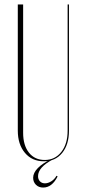

<svg xmlns="http://www.w3.org/2000/svg" viewBox="-20 -719 380 863"><path d="M84 -699V-122Q84 -66 110 -33Q136 0 181 0Q227 0 255.5 -36Q284 -72 284 -132V-699H290V-132Q290 -69 259.5 -31.5Q229 6 177 6Q124 6 92 -32Q60 -70 60 -132V-699ZM239 74Q214 124 174 124Q154 124 141.5 111.5Q129 99 129 80Q129 58 150 36.5Q171 15 208 -2H217Q151 33 151 73Q151 87 159.5 96Q168 105 182 105Q196 105 210.5 96Q225 87 234 71Z"/></svg>

Font: Moniqa Thin Display
Style: Regular
Weight: 100
Designer: Rajesh Rajput
Foundry: Rajesh Rajput
Version: Version 1.000